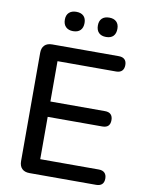

<svg xmlns="http://www.w3.org/2000/svg" viewBox="-97 -968 783 1036"><g transform="rotate(10 294.5 -450.5)"><path d="M138 0Q111 0 96.5 -14.5Q82 -29 82 -56V-649Q82 -676 96.5 -690.5Q111 -705 138 -705H503Q524 -705 535 -694.5Q546 -684 546 -664Q546 -643 535 -632Q524 -621 503 -621H182V-400H481Q503 -400 513.5 -389Q524 -378 524 -358Q524 -337 513.5 -326.5Q503 -316 481 -316H182V-84H503Q524 -84 535 -73Q546 -62 546 -42Q546 -21 535 -10.5Q524 0 503 0ZM417 -795Q391 -795 377 -809Q363 -823 363 -849Q363 -874 377 -887.5Q391 -901 417 -901Q442 -901 456 -887.5Q470 -874 470 -849Q470 -823 456.5 -809Q443 -795 417 -795ZM236 -795Q211 -795 196.5 -809Q182 -823 182 -849Q182 -874 196.5 -887.5Q211 -901 236 -901Q262 -901 276 -887.5Q290 -874 290 -849Q290 -823 276 -809Q262 -795 236 -795Z"/></g></svg>

Font: Nunito SemiBold
Style: Regular
Weight: 600
Designer: Vernon Adams
Foundry: Vernon Adams
Version: Version 3.602